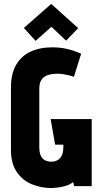

<svg xmlns="http://www.w3.org/2000/svg" viewBox="-20 -952 522 982"><path d="M380 -808 242 -932 102 -809 162 -743 243 -815 318 -744ZM358 -559 395 -677Q374 -687 350 -694.5Q326 -702 301 -706Q276 -710 249 -710Q183 -710 135.5 -687.5Q88 -665 62 -619.5Q36 -574 36 -504V-185Q36 -117 65 -73.5Q94 -30 142 -10Q190 10 247 10Q260 9 280 6.5Q300 4 320 -2.5Q340 -9 354 -21L359 0H449V-343H239L262 -212H304V-198Q304 -181 300 -167Q296 -153 288 -144Q280 -135 269 -130Q258 -125 244 -125Q223 -125 209 -133Q195 -141 188 -157Q181 -173 181 -199V-497Q181 -529 193 -545.5Q205 -562 226.5 -568.5Q248 -575 275 -575Q288 -575 301.5 -573Q315 -571 329.5 -567.5Q344 -564 358 -559Z"/></svg>

Font: Advent Pro ExtraBold
Style: Regular
Weight: 800
Designer: VivaRado, Andreas Kalpakidis
Foundry: VivaRado, Andreas Kalpakidis
Version: Version 3.000